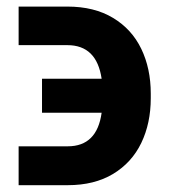

<svg xmlns="http://www.w3.org/2000/svg" viewBox="-20 -541 500 569"><path d="M281.2 -207H104.5V-307.6H281.2Q266.6 -407.2 179.7 -407.2H35.2V-521.5H179.7Q259.3 -521.5 314.9 -488Q370.6 -454.6 398.7 -396.2Q426.8 -337.9 426.8 -263.7V-250Q426.8 -175.8 398.7 -117.4Q370.6 -59.1 315.2 -25.6Q259.8 7.8 180.7 7.8H35.2V-107.4H180.7Q267.6 -107.4 281.2 -207Z"/></svg>

Font: Pretendard
Style: Bold
Weight: 700
Designer: Base glyphs from Inter by Rasmus Andersson; Hangeul glyphs from Noto Sans CJK(Source Han Sans) by Jang Soo-young and Kan
Foundry: Kil Hyung-jin
Version: Version 1.309